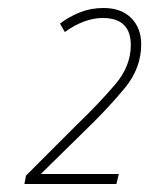

<svg xmlns="http://www.w3.org/2000/svg" viewBox="-20 -876 373 480"><path d="M41 -416H271L277 -441H82L193 -550Q252 -607 292.5 -656.5Q333 -706 333 -765Q333 -806 308 -831Q283 -856 239 -856Q207 -856 179.5 -845Q152 -834 130 -817L142 -796Q191 -831 237 -831Q307 -831 307 -763Q307 -711 268.5 -665.5Q230 -620 172 -564L45 -437Z"/></svg>

Font: Noto Sans UI SemiCondensed Thin
Style: Italic
Weight: 250
Width: 4
Italic angle: -12°
Designer: Monotype Design Team
Foundry: Monotype Imaging Inc.
Version: Version 1.901